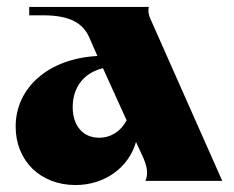

<svg xmlns="http://www.w3.org/2000/svg" viewBox="-20 -520 674 552"><path d="M398 0H619L415 -460C407 -477 405 -488 408 -500H64V-476H103C184 -476 218 -452 236 -414L260 -359C121 -352 25 -269 25 -156C25 -58 96 12 197 12C281 12 350 -38 371 -112L393 -64C404 -37 406 -19 398 0ZM189 -212C189 -270 222 -311 276 -324L344 -174C328 -143 299 -124 265 -124C219 -124 189 -158 189 -212Z"/></svg>

Font: Sinistre Bold
Style: Regular
Weight: 900
Designer: Jules Durand
Foundry: Collletttivo
Version: Version 69.420;Glyphs 3.2 (3217)